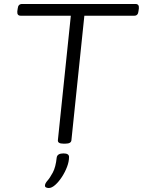

<svg xmlns="http://www.w3.org/2000/svg" viewBox="-20 -720 718 965"><path d="M298 2Q269 2 271 -16L336 -641H84Q65 -641 67 -663L69 -677Q71 -700 91 -700H661Q680 -700 678 -678L676 -664Q674 -641 655 -641H404L339 -16Q338 2 309 2ZM225 225Q219 225 212.5 222.5Q206 220 206 213Q206 202 218.5 188Q231 174 245.5 147Q260 120 265 72Q268 51 299 51Q327 51 327 69Q327 92 317 118.5Q307 145 291 169.5Q275 194 257.5 209.5Q240 225 225 225Z"/></svg>

Font: Asap Expanded Expanded Light
Style: Italic
Weight: 300
Width: 7
Italic angle: -6°
Designer: Pablo Cosgaya
Foundry: Omnibus-Type
Version: Version 3.001; ttfautohint (v1.8.4.7-5d5b)